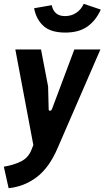

<svg xmlns="http://www.w3.org/2000/svg" viewBox="-38 -766 546 1002"><path d="M7 216 -18 104Q35 95 72.5 76Q110 57 126 16L136 -9L42 -508H176L213 -315L216 -196Q216 -188 222.5 -188Q229 -188 233 -196L350 -508H486L263 6Q219 109 153.5 158.5Q88 208 7 216ZM303 -596Q227 -596 189 -630.5Q151 -665 140 -723L232 -739Q238 -710 255.5 -696Q273 -682 301 -682Q335 -682 360.5 -699.5Q386 -717 399 -746L488 -716Q462 -658 417.5 -627Q373 -596 303 -596Z"/></svg>

Font: Finlandica SemiBold
Style: Italic
Weight: 600
Italic angle: -8°
Designer: Niklas Ekholm, Juho Hiilivirta, Jaakko Suomalainen
Foundry: Helsinki Type Studio
Version: Version 1.063